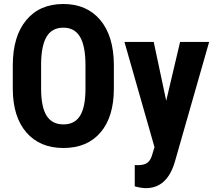

<svg xmlns="http://www.w3.org/2000/svg" viewBox="-20 -741 1090 974"><path d="M557.6 -291.5Q557.6 -148.4 490 -69.3Q422.4 9.8 302.2 9.8Q182.6 9.8 114.3 -68.6Q45.9 -147 44.9 -288.1V-409.7Q44.9 -556.2 112.8 -638.4Q180.7 -720.7 301.3 -720.7Q419.9 -720.7 488.3 -639.9Q556.6 -559.1 557.6 -413.1ZM413.6 -410.6Q413.6 -506.8 386.2 -553.7Q358.9 -600.6 301.3 -600.6Q244.1 -600.6 216.8 -555.4Q189.5 -510.3 188.5 -418V-291.5Q188.5 -198.2 216.3 -154.1Q244.1 -109.9 302.2 -109.9Q358.4 -109.9 385.7 -153.1Q413.1 -196.3 413.6 -287.1ZM823.2 -230 893.6 -528.3H1041L867.2 79.1Q828.1 213.4 720.2 213.4Q695.3 213.4 663.6 204.1V96.2L679.7 96.7Q711.9 96.7 728.3 84.2Q744.6 71.8 752.9 41L763.7 5.4L611.3 -528.3H759.8Z"/></svg>

Font: Roboto Condensed
Style: Bold
Weight: 700
Designer: Google
Version: Version 2.134; 2016